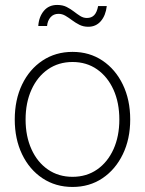

<svg xmlns="http://www.w3.org/2000/svg" viewBox="-20 -739 581 769"><path d="M270.5 9.8Q202.6 9.8 150.1 -25.1Q97.7 -60.1 68.4 -121.1Q39.1 -182.1 39.1 -260.3Q39.1 -339.4 68.4 -400.4Q97.7 -461.4 150.1 -496.3Q202.6 -531.2 270.5 -531.2Q338.4 -531.2 390.4 -496.3Q442.4 -461.4 471.9 -400.4Q501.5 -339.4 501.5 -260.3Q501.5 -182.1 471.9 -121.1Q442.4 -60.1 390.4 -25.1Q338.4 9.8 270.5 9.8ZM270.5 -30.8Q326.7 -30.8 368.9 -60.1Q411.1 -89.4 434.6 -141.4Q458 -193.4 458 -260.3Q458 -327.6 434.6 -379.6Q411.1 -431.6 368.9 -461.2Q326.7 -490.7 270.5 -490.7Q214.4 -490.7 171.9 -461.2Q129.4 -431.6 106 -379.6Q82.5 -327.6 82.5 -260.3Q82.5 -193.4 106 -141.4Q129.4 -89.4 171.9 -60.1Q214.4 -30.8 270.5 -30.8ZM333.5 -631.8Q314 -631.8 298.3 -639.6Q282.7 -647.5 269 -657.7Q255.4 -668 242.2 -675.8Q229 -683.6 214.4 -683.6Q194.3 -683.6 182.4 -669.9Q170.4 -656.2 168.5 -634.8H133.3Q135.7 -671.4 155.5 -695.3Q175.3 -719.2 209 -719.2Q231 -719.2 246.8 -711.2Q262.7 -703.1 275.9 -692.9Q289.1 -682.6 301.5 -674.8Q314 -667 328.1 -667Q346.2 -667 357.2 -678.2Q368.2 -689.5 373 -714.8H407.7Q403.3 -676.8 383.8 -654.3Q364.3 -631.8 333.5 -631.8Z"/></svg>

Font: Inter 28pt ExtraLight
Style: Regular
Weight: 250
Designer: Rasmus Andersson
Foundry: rsms
Version: Version 4.001;git-66647c0bb